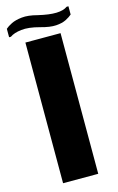

<svg xmlns="http://www.w3.org/2000/svg" viewBox="-153 -872 565 923"><g transform="rotate(-15 129.0 -410.5)"><path d="M41 -700H216V0H41ZM129 -753Q74 -768 37 -763.5Q0 -759 -19 -745H-28V-787Q-17 -797 3 -807Q23 -817 55 -820.5Q87 -824 132 -812Q187 -799 222.5 -800Q258 -801 277 -815H286V-774Q275 -764 255.5 -754Q236 -744 205.5 -742Q175 -740 129 -753Z"/></g></svg>

Font: Phudu ExtraBold
Style: Regular
Weight: 800
Version: Version 1.005;gftools[0.9.23]